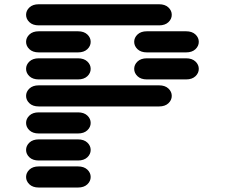

<svg xmlns="http://www.w3.org/2000/svg" viewBox="-20 -881 1040 888"><path d="M159.2 -13.7H340.8Q368.2 -13.7 383.8 -28.3Q399.4 -43 399.4 -62.5Q399.4 -82 383.8 -96.7Q368.2 -111.3 340.8 -111.3H159.2Q131.8 -111.3 116.2 -96.7Q100.6 -82 100.6 -62.5Q100.6 -43 116.2 -28.3Q131.8 -13.7 159.2 -13.7ZM159.2 -138.7H340.8Q368.2 -138.7 383.8 -153.3Q399.4 -168 399.4 -187.5Q399.4 -207 383.8 -221.7Q368.2 -236.3 340.8 -236.3H159.2Q131.8 -236.3 116.2 -221.7Q100.6 -207 100.6 -187.5Q100.6 -168 116.2 -153.3Q131.8 -138.7 159.2 -138.7ZM159.2 -263.7H340.8Q368.2 -263.7 383.8 -278.3Q399.4 -293 399.4 -312.5Q399.4 -332 383.8 -346.7Q368.2 -361.3 340.8 -361.3H159.2Q131.8 -361.3 116.2 -346.7Q100.6 -332 100.6 -312.5Q100.6 -293 116.2 -278.3Q131.8 -263.7 159.2 -263.7ZM159.2 -388.7H715.8Q743.2 -388.7 758.8 -403.3Q774.4 -418 774.4 -437.5Q774.4 -457 758.8 -471.7Q743.2 -486.3 715.8 -486.3H159.2Q131.8 -486.3 116.2 -471.7Q100.6 -457 100.6 -437.5Q100.6 -418 116.2 -403.3Q131.8 -388.7 159.2 -388.7ZM159.2 -513.7H340.8Q368.2 -513.7 383.8 -528.3Q399.4 -543 399.4 -562.5Q399.4 -582 383.8 -596.7Q368.2 -611.3 340.8 -611.3H159.2Q131.8 -611.3 116.2 -596.7Q100.6 -582 100.6 -562.5Q100.6 -543 116.2 -528.3Q131.8 -513.7 159.2 -513.7ZM659.2 -513.7H840.8Q868.2 -513.7 883.8 -528.3Q899.4 -543 899.4 -562.5Q899.4 -582 883.8 -596.7Q868.2 -611.3 840.8 -611.3H659.2Q631.8 -611.3 616.2 -596.7Q600.6 -582 600.6 -562.5Q600.6 -543 616.2 -528.3Q631.8 -513.7 659.2 -513.7ZM159.2 -638.7H340.8Q368.2 -638.7 383.8 -653.3Q399.4 -668 399.4 -687.5Q399.4 -707 383.8 -721.7Q368.2 -736.3 340.8 -736.3H159.2Q131.8 -736.3 116.2 -721.7Q100.6 -707 100.6 -687.5Q100.6 -668 116.2 -653.3Q131.8 -638.7 159.2 -638.7ZM659.2 -638.7H840.8Q868.2 -638.7 883.8 -653.3Q899.4 -668 899.4 -687.5Q899.4 -707 883.8 -721.7Q868.2 -736.3 840.8 -736.3H659.2Q631.8 -736.3 616.2 -721.7Q600.6 -707 600.6 -687.5Q600.6 -668 616.2 -653.3Q631.8 -638.7 659.2 -638.7ZM159.2 -763.7H715.8Q743.2 -763.7 758.8 -778.3Q774.4 -793 774.4 -812.5Q774.4 -832 758.8 -846.7Q743.2 -861.3 715.8 -861.3H159.2Q131.8 -861.3 116.2 -846.7Q100.6 -832 100.6 -812.5Q100.6 -793 116.2 -778.3Q131.8 -763.7 159.2 -763.7Z"/></svg>

Font: Sixtyfour
Style: Regular
Weight: 400
Designer: Jens Kutilek
Foundry: Jens Kutilek
Version: Version 2.001